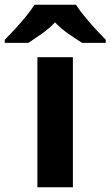

<svg xmlns="http://www.w3.org/2000/svg" viewBox="-79 -786 464 806"><path d="M227 0H78V-546H227ZM240 -766Q254 -744 276.5 -716.5Q299 -689 323 -663Q347 -637 365 -619V-606H266Q240 -622 209 -643.5Q178 -665 152 -692Q126 -665 96 -644Q66 -623 40 -606H-59V-619Q-40 -638 -16.5 -663.5Q7 -689 29.5 -716.5Q52 -744 66 -766Z"/></svg>

Font: Noto Sans Telugu
Style: Bold
Weight: 700
Designer: Jelle Bosma - Monotype Design Team
Foundry: Monotype Imaging Inc.
Version: Version 2.005; ttfautohint (v1.8.4.7-5d5b)